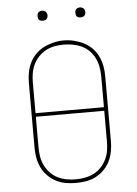

<svg xmlns="http://www.w3.org/2000/svg" viewBox="-61 -958 721 1012"><g transform="rotate(-5 300.0 -452.0)"><path d="M300 8Q273 8 246 3.5Q219 -1 195 -13.5Q171 -26 151.5 -45.5Q132 -65 120 -89.5Q108 -114 103 -141Q98 -168 98 -195V-540Q98 -567 103 -594Q108 -621 120 -645.5Q132 -670 151.5 -689.5Q171 -709 195 -721Q219 -733 246 -739.5Q273 -746 300 -746Q327 -746 354 -739.5Q381 -733 405 -721Q429 -709 448.5 -689.5Q468 -670 480 -645.5Q492 -621 497 -594Q502 -567 502 -540V-195Q502 -168 497 -141Q492 -114 480 -89.5Q468 -65 448.5 -45.5Q429 -26 405 -13.5Q381 -1 354 3.5Q327 8 300 8ZM481 -377V-540Q481 -565 476.5 -589.5Q472 -614 461.5 -636Q451 -658 433.5 -676Q416 -694 393.5 -704.5Q371 -715 346.5 -719.5Q322 -724 298 -724Q273 -724 249 -719.5Q225 -715 203.5 -703.5Q182 -692 165 -674Q148 -656 137.5 -634Q127 -612 123 -588Q119 -564 119 -540V-377ZM300 -11Q324 -11 348.5 -15.5Q373 -20 395 -31Q417 -42 434 -60Q451 -78 462 -100Q473 -122 477 -146.5Q481 -171 481 -195V-358H119V-195Q119 -171 123 -146.5Q127 -122 138 -100Q149 -78 166 -60Q183 -42 205 -31Q227 -20 251.5 -15.5Q276 -11 300 -11ZM400 -859Q395 -859 389.5 -860.5Q384 -862 380.5 -865.5Q377 -869 375.5 -874.5Q374 -880 374 -885Q374 -890 375.5 -895.5Q377 -901 380.5 -904.5Q384 -908 389.5 -910Q395 -912 400 -912Q405 -912 410.5 -910Q416 -908 419.5 -904.5Q423 -901 425 -895.5Q427 -890 427 -885Q427 -880 425 -874.5Q423 -869 419.5 -865.5Q416 -862 410.5 -860.5Q405 -859 400 -859ZM200 -859Q195 -859 189.5 -860.5Q184 -862 180.5 -865.5Q177 -869 175.5 -874.5Q174 -880 174 -885Q174 -890 175.5 -895.5Q177 -901 180.5 -904.5Q184 -908 189.5 -910Q195 -912 200 -912Q205 -912 210.5 -910Q216 -908 219.5 -904.5Q223 -901 225 -895.5Q227 -890 227 -885Q227 -880 225 -874.5Q223 -869 219.5 -865.5Q216 -862 210.5 -860.5Q205 -859 200 -859Z"/></g></svg>

Font: Iosevka Curly Slab ThEx
Style: Regular
Weight: 100
Width: 7
Monospace: yes
Designer: Belleve Invis
Foundry: Belleve Invis
Version: Version 11.1.0; ttfautohint (v1.8.3)